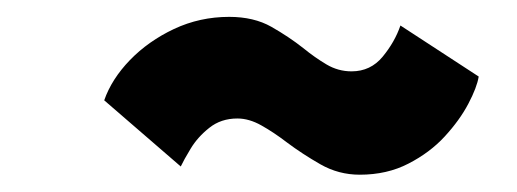

<svg xmlns="http://www.w3.org/2000/svg" viewBox="-20 -496 598 222"><path d="M100.5 -380Q109 -404.5 130.2 -426.5Q151.5 -448.5 181.2 -462.5Q211 -476.5 245 -476.5Q273.5 -476.5 293.8 -465Q314 -453.5 330.5 -440.5Q344 -429.5 357.5 -421.5Q371 -413.5 386.5 -413.5Q408.5 -413.5 422.5 -430.5Q436.5 -447.5 443 -466.5L533.5 -407.5Q531.5 -395 521.5 -376Q511.5 -357 494.2 -338.2Q477 -319.5 452.2 -306.8Q427.5 -294 396 -294Q371.5 -294 350.5 -306Q329.5 -318 311.5 -331.5Q296.5 -343 282.2 -351Q268 -359 254.5 -359Q235.5 -359 222 -348.2Q208.5 -337.5 200.5 -324.2Q192.5 -311 189 -303.5Z"/></svg>

Font: Grandstander Black
Style: Italic
Weight: 900
Italic angle: -15°
Designer: Tyler Finck
Foundry: Etcetera Type Co
Version: Version 1.200; ttfautohint (v1.8.3)